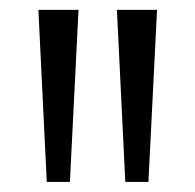

<svg xmlns="http://www.w3.org/2000/svg" viewBox="-20 -828 397 390"><path d="M75 -458.5 58 -808H139.5L122 -458.5ZM234.5 -458.5 217.5 -808H299L281.5 -458.5Z"/></svg>

Font: Encode Sans SemiCondensed SemiCondensed
Style: Regular
Weight: 400
Width: 4
Designer: Multiple Designers
Foundry: Impallari Type
Version: Version 3.000; ttfautohint (v1.8.3) -l 8 -r 50 -G 200 -x 14 